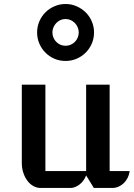

<svg xmlns="http://www.w3.org/2000/svg" viewBox="-20 -930 662 950"><path d="M87.9 -511.2H204.6V-83.5H406.2V-511.2H522.5V-83.5H621.6Q619.6 -66.4 612.1 -51Q604.5 -35.6 593 -24.4Q581.5 -13.2 566.9 -6.6Q552.2 0 536.1 0H444.3L406.2 -62Q400.9 -48.3 392.6 -36.9Q384.3 -25.4 373.8 -17.3Q363.3 -9.3 351.8 -4.6Q340.3 0 329.6 0H180.7Q161.6 0 144.5 -9.8Q127.4 -19.5 115 -36.4Q102.5 -53.2 95.2 -75.7Q87.9 -98.1 87.9 -124ZM304.2 -628.4Q274.9 -628.4 249.3 -639.4Q223.6 -650.4 204.6 -669.7Q185.5 -689 174.6 -714.6Q163.6 -740.2 163.6 -769.5Q163.6 -798.3 174.6 -824Q185.5 -849.6 204.6 -868.7Q223.6 -887.7 249.3 -898.9Q274.9 -910.2 304.2 -910.2Q333.5 -910.2 359.1 -898.9Q384.8 -887.7 404.1 -868.7Q423.3 -849.6 434.3 -824Q445.3 -798.3 445.3 -769.5Q445.3 -740.2 434.3 -714.6Q423.3 -689 404.1 -669.7Q384.8 -650.4 359.1 -639.4Q333.5 -628.4 304.2 -628.4ZM304.2 -703.6Q317.9 -703.6 329.8 -708.7Q341.8 -713.9 350.6 -722.9Q359.4 -731.9 364.5 -743.9Q369.6 -755.9 369.6 -769.5Q369.6 -782.7 364.5 -794.7Q359.4 -806.6 350.6 -815.9Q341.8 -825.2 329.8 -830.6Q317.9 -835.9 304.2 -835.9Q290.5 -835.9 278.8 -830.6Q267.1 -825.2 258.3 -815.9Q249.5 -806.6 244.4 -794.7Q239.3 -782.7 239.3 -769.5Q239.3 -755.9 244.4 -743.9Q249.5 -731.9 258.3 -722.9Q267.1 -713.9 278.8 -708.7Q290.5 -703.6 304.2 -703.6Z"/></svg>

Font: Atomic Age
Style: Regular
Weight: 400
Designer: James Grieshaber
Foundry: James Grieshaber
Version: Version 1.008; ttfautohint (v1.4.1) -l 6 -r 46 -G 0 -x 0 -H 